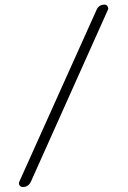

<svg xmlns="http://www.w3.org/2000/svg" viewBox="-20 -750 540 811"><path d="M76.2 40Q67.4 40 62.5 32.7Q57.6 25.4 61.5 17.6L387.7 -708Q397.5 -730.5 421.9 -730.5Q429.7 -730.5 434.6 -722.7Q439.5 -714.8 435.5 -708L110.4 17.6Q99.6 40 76.2 40Z"/></svg>

Font: Rounded-X Mgen+ 1mn light
Style: Regular
Weight: 200
Designer: [Source Han Sans]
Ryoko NISHIZUKA  (kana & ideographs); Paul D. Hunt (Latin, Greek & Cyrillic); Wenlong ZHANG  (bopomofo
Version: Version 1.059.20150602